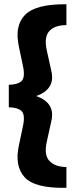

<svg xmlns="http://www.w3.org/2000/svg" viewBox="-20 -733 346 905"><path d="M293 54.2Q241.7 54.2 214.1 26.6Q186.5 -1 200.2 -63.5L222.2 -163.1Q231.9 -205.6 214.1 -234.9Q196.3 -264.2 150.4 -280.3Q196.3 -296.4 214.1 -325.7Q231.9 -355 222.2 -397.5L200.2 -497.1Q187 -558.6 212.6 -586.7Q238.3 -614.7 293 -614.7V-712.9Q149.9 -714.4 98.9 -663.8Q47.9 -613.3 68.8 -514.2L89.4 -416Q99.1 -365.2 79.8 -349.4Q60.5 -333.5 21.5 -333.5V-227.1Q60.5 -227.1 79.8 -211.2Q99.1 -195.3 89.4 -144.5L68.8 -46.4Q48.3 50.3 96.4 102.8Q144.5 155.3 293 152.3Z"/></svg>

Font: Roboto Flex Super Cond Bold
Style: Regular
Weight: 700
Width: 3
Designer: Berlow after Robertson
Foundry: Google
Version: Version 3.000